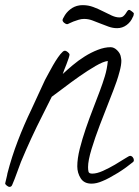

<svg xmlns="http://www.w3.org/2000/svg" viewBox="-30 -690 542 749"><path d="M492.2 -65.4Q492.2 -59.6 487.3 -56.6Q476.6 -47.9 461.9 -37.1Q447.3 -26.4 430.7 -16.1Q414.1 -5.9 397.9 2.9Q381.8 11.7 369.1 16.6Q346.7 26.4 327.1 26.4Q297.9 26.4 284.7 5.4Q271.5 -15.6 271.5 -41Q271.5 -71.3 281.2 -109.9Q291 -148.4 304.7 -188.5Q318.4 -228.5 333.5 -267.1Q348.6 -305.7 359.4 -335Q370.1 -363.3 378.9 -392.1Q387.7 -420.9 390.6 -452.1Q373 -450.2 342.8 -432.6Q312.5 -415 279.8 -392.1Q247.1 -369.1 217.8 -346.7Q188.5 -324.2 171.9 -312.5L136.7 -242.2Q113.3 -196.3 92.3 -150.9Q71.3 -105.5 51.8 -58.6Q43 -36.1 35.2 -13.7Q27.3 8.8 17.6 31.2Q14.6 39.1 6.8 39.1Q2.9 39.1 -3.4 34.2Q-9.8 29.3 -9.8 25.4Q-9.8 24.4 -8.3 19Q-6.8 13.7 -5.4 6.8Q-3.9 0 -2.4 -5.9Q-1 -11.7 -1 -13.7Q15.6 -78.1 39.6 -140.6Q63.5 -203.1 92.8 -263.7Q106.4 -292 119.1 -320.8Q131.8 -349.6 145.5 -377.9Q151.4 -388.7 159.7 -404.3Q168 -419.9 177.2 -436Q186.5 -452.1 196.3 -466.3Q206.1 -480.5 214.8 -488.3Q218.8 -492.2 223.6 -492.2Q227.5 -492.2 234.4 -486.8Q241.2 -481.4 241.2 -476.6Q241.2 -473.6 237.8 -462.9Q234.4 -452.1 229.5 -439.9Q224.6 -427.7 220.2 -416.5Q215.8 -405.3 214.8 -401.4Q231.4 -417 253.4 -435.5Q275.4 -454.1 300.3 -469.7Q325.2 -485.4 351.6 -495.6Q377.9 -505.9 401.4 -505.9Q415 -505.9 427.2 -493.7Q439.5 -481.4 441.4 -467.8Q443.4 -458 443.4 -453.1Q443.4 -436.5 437 -412.6Q430.7 -388.7 424.8 -372.1Q415 -343.8 396.5 -297.4Q377.9 -251 359.4 -202.1Q340.8 -153.3 327.1 -108.4Q313.5 -63.5 313.5 -38.1Q313.5 -27.3 315.4 -20Q317.4 -12.7 330.1 -12.7Q347.7 -12.7 371.6 -23.4Q395.5 -34.2 418 -47.4Q440.4 -60.5 457 -71.3Q473.6 -82 477.5 -82Q483.4 -82 487.8 -76.7Q492.2 -71.3 492.2 -65.4ZM492.2 -637.7Q492.2 -635.7 491.2 -630.9Q490.2 -626 488.3 -624Q480.5 -604.5 463.9 -592.3Q447.3 -580.1 426.8 -580.1Q410.2 -580.1 394 -585.9Q377.9 -591.8 361.8 -598.1Q345.7 -604.5 330.1 -610.4Q314.5 -616.2 297.9 -616.2Q287.1 -616.2 276.4 -612.8Q265.6 -609.4 256.3 -606Q247.1 -602.5 240.7 -599.1Q234.4 -595.7 232.4 -595.7Q226.6 -595.7 220.2 -601.1Q213.9 -606.4 213.9 -612.3Q213.9 -613.3 215.8 -617.7Q217.8 -622.1 218.8 -623Q227.5 -640.6 243.7 -653.3Q259.8 -666 279.3 -668.9Q284.2 -669.9 293.9 -669.9Q314.5 -669.9 334 -662.6Q353.5 -655.3 371.6 -646Q389.6 -636.7 405.8 -629.4Q421.9 -622.1 435.5 -622.1Q445.3 -622.1 450.7 -626.5Q456.1 -630.9 460 -636.7Q463.9 -642.6 466.8 -647Q469.7 -651.4 474.6 -651.4Q476.6 -651.4 484.4 -645.5Q492.2 -639.6 492.2 -637.7Z"/></svg>

Font: Calligraffiti
Style: Regular
Weight: 400
Designer: Dathan Boardman
Foundry: Open Window
Version: Version 1.000